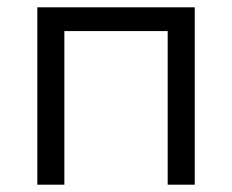

<svg xmlns="http://www.w3.org/2000/svg" viewBox="-20 -505 635 525"><path d="M82 0V-485H512.5V0H438.5V-420H156V0Z"/></svg>

Font: Geologica Roman ExtraLight
Style: Regular
Weight: 250
Designer: Sindre Bremnes, Frode Helland
Foundry: Monokrom Skriftforlag AS
Version: Version 1.010;gftools[0.9.28]